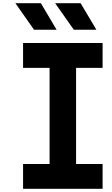

<svg xmlns="http://www.w3.org/2000/svg" viewBox="-20 -1187 707 1207"><path d="M335.9 -1000H194L76.8 -1166.7H237ZM585.9 -1000H444L326.8 -1166.7H487ZM625 -916.7V-760.4H458.3V-156.2H625V0H125V-156.2H291.7V-760.4H125V-916.7Z"/></svg>

Font: Monoid
Style: Bold
Weight: 700
Width: 4
Designer: Andreas Larsen (@larsenwork)
Version: Version 0.61